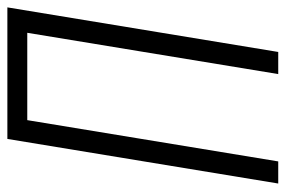

<svg xmlns="http://www.w3.org/2000/svg" viewBox="-147 -628 775 521"><g transform="rotate(-90 240.5 -367.5)"><path d="M3 0 124 -735H481L360 0H300L412 -681H175L63 0Z"/></g></svg>

Font: Iosevka QP Light
Style: Italic
Weight: 300
Italic angle: -9°
Designer: Belleve Invis
Foundry: Belleve Invis
Version: Version 20.0.0; ttfautohint (v1.8.4)